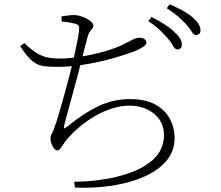

<svg xmlns="http://www.w3.org/2000/svg" viewBox="-20 -841 1040 905"><path d="M816 -608Q805 -608 796 -624.5Q787 -641 770 -661Q754 -679 732.5 -700Q711 -721 679 -741L694 -761Q730 -743 757 -725.5Q784 -708 800 -692Q820 -674 828.5 -660Q837 -646 837 -630Q837 -619 831 -613.5Q825 -608 816 -608ZM330 16Q389 15 435.5 9Q482 3 516 -4Q611 -27 662.5 -59.5Q714 -92 733.5 -128.5Q753 -165 753 -200Q753 -248 730 -279.5Q707 -311 670.5 -327Q634 -343 592 -343Q550 -343 509 -330Q468 -317 429.5 -295Q391 -273 357 -244.5Q323 -216 295 -184Q289 -177 281 -164.5Q273 -152 265.5 -142Q258 -132 250 -132Q243 -132 235.5 -140.5Q228 -149 223 -161.5Q218 -174 218 -187Q218 -200 223.5 -209Q229 -218 239 -247Q248 -271 259.5 -311Q271 -351 283.5 -396Q296 -441 306.5 -481.5Q317 -522 323 -547Q330 -576 336.5 -607.5Q343 -639 348 -665.5Q353 -692 353 -704Q354 -717 349 -722Q344 -727 332 -730Q320 -733 305 -735.5Q290 -738 271 -739L270 -764Q285 -766 300 -768Q315 -770 329 -770Q347 -770 368.5 -762Q390 -754 405 -742.5Q420 -731 420 -720Q420 -712 415 -706Q410 -700 404 -692.5Q398 -685 394 -671Q388 -649 380.5 -620.5Q373 -592 362 -548Q355 -520 345 -481.5Q335 -443 323.5 -401.5Q312 -360 302 -323Q292 -286 285 -260Q280 -241 282 -237Q284 -233 303 -249Q371 -305 442 -339.5Q513 -374 593 -374Q665 -374 711.5 -348.5Q758 -323 780.5 -281Q803 -239 803 -190Q803 -138 775.5 -98Q748 -58 700.5 -29.5Q653 -1 592 16Q531 33 464.5 39.5Q398 46 333 43ZM248 -526Q217 -526 195 -528Q173 -530 154.5 -539Q136 -548 117.5 -567.5Q99 -587 75 -623L95 -638Q126 -608 150.5 -592.5Q175 -577 200.5 -571Q226 -565 259 -565Q308 -565 364.5 -574.5Q421 -584 473.5 -599Q526 -614 560 -631Q587 -645 605 -654Q623 -663 637 -663Q644 -663 650 -661.5Q656 -660 660.5 -657Q665 -654 667.5 -649.5Q670 -645 670 -639Q670 -629 651 -617.5Q632 -606 608 -597Q588 -590 551 -578Q514 -566 465.5 -554Q417 -542 361 -534Q305 -526 248 -526ZM904 -676Q893 -676 883.5 -692Q874 -708 857 -727Q838 -747 818 -764.5Q798 -782 766 -802L780 -821Q816 -805 843 -790Q870 -775 887 -760Q907 -742 916 -727.5Q925 -713 925 -698Q925 -687 919 -681.5Q913 -676 904 -676Z"/></svg>

Font: Noto Serif HK ExtraLight
Style: Regular
Weight: 200
Designer: Ryoko NISHIZUKA 西塚涼子 (kana & ideographs); Frank Grießhammer (Latin, Greek & Cyrillic); Wenlong ZHANG 张文龙 (bopomofo); San
Foundry: Adobe
Version: Version 2.002-H1;hotconv 1.1.0;makeotfexe 2.6.0